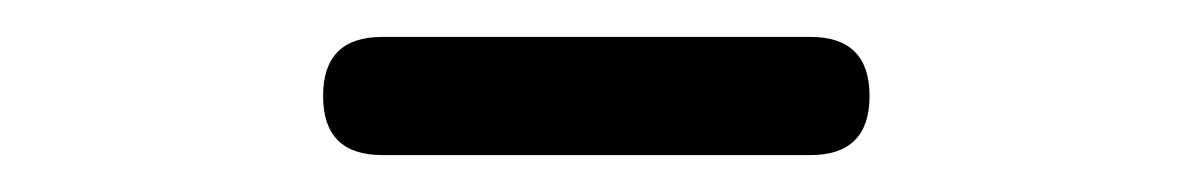

<svg xmlns="http://www.w3.org/2000/svg" viewBox="-20 -755 646 104"><path d="M187 -671Q155 -671 155 -703Q155 -735 187 -735H419Q451 -735 451 -703Q451 -671 419 -671H303Z"/></svg>

Font: GenSenRounded JP R
Style: Regular
Weight: 400
Version: Version 1.501;PS 1;hotconv 16.6.51;makeotf.lib2.5.65220